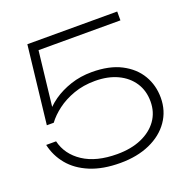

<svg xmlns="http://www.w3.org/2000/svg" viewBox="-134 -879 1006 1020"><g transform="rotate(-20 369.5 -369.0)"><path d="M127 -750H635V-700H172L137 -392Q155 -410 179 -427Q222 -457 277.5 -475.5Q333 -494 397 -494Q496 -494 562.5 -459.5Q629 -425 662.5 -368Q696 -311 696 -241Q696 -167 656 -109.5Q616 -52 544 -20Q472 12 377 12Q278 12 207 -17.5Q136 -47 94 -98Q52 -149 38 -213H94Q113 -134 186 -86Q259 -38 377 -38Q456 -38 514.5 -63.5Q573 -89 605.5 -134.5Q638 -180 638 -241Q638 -302 608 -347.5Q578 -393 524 -418.5Q470 -444 397 -444Q331 -444 276.5 -424.5Q222 -405 181.5 -374.5Q141 -344 116 -310H77Z"/></g></svg>

Font: Bounded
Style: Regular
Weight: 200
Designer: Vlad Churkin
Version: Version 1.0